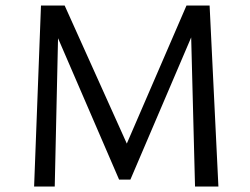

<svg xmlns="http://www.w3.org/2000/svg" viewBox="-20 -678 910 698"><path d="M689 0 675 -542 454 -25H413L191 -539L179 0H104L129 -658H215L441 -156L658 -658H742L774 0Z"/></svg>

Font: Ysabeau Infant Medium
Style: Regular
Weight: 500
Designer: Christian Thalmann (Catharsis Fonts)
Version: Version 0.003